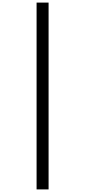

<svg xmlns="http://www.w3.org/2000/svg" viewBox="-20 -1082 656 1480"><path d="M262 378V-1062H354.5V378Z"/></svg>

Font: Overpass Mono Medium
Style: Regular
Weight: 500
Monospace: yes
Designer: Delve Withrington, Dave Bailey
Foundry: Delve Fonts LLC
Version: Version 4.000